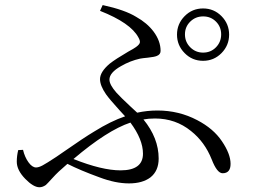

<svg xmlns="http://www.w3.org/2000/svg" viewBox="-20 -749 1040 777"><path d="M139.6 8.8Q115.2 8.8 82 -25.4Q47.9 -60.5 47.9 -94.7Q47.9 -118.2 53.7 -141.6L73.2 -142.6Q80.1 -113.3 95.2 -92.3Q110.4 -71.3 126 -71.3Q136.7 -71.3 152.3 -79.6Q168 -87.9 208 -114.3Q217.8 -121.1 236.3 -133.8Q320.3 -192.4 361.3 -216.8Q428.7 -258.8 486.3 -278.3Q478.5 -287.1 462.9 -303.7Q423.8 -346.7 409.2 -367.2Q384.8 -402.3 384.8 -428.7Q384.8 -458 423.8 -491.2Q447.3 -509.8 499 -540Q522.5 -552.7 530.3 -558.6Q543.9 -568.4 545.9 -576.2Q547.9 -584 540 -597.7Q508.8 -656.2 384.8 -705.1L395.5 -728.5Q485.4 -709 531.2 -680.7Q575.2 -656.2 601.6 -621.1Q629.9 -583 629.9 -543Q629.9 -528.3 614.3 -522.5Q605.5 -518.6 578.1 -515.6Q557.6 -513.7 546.9 -511.7Q506.8 -502.9 469.7 -481.4Q422.9 -455.1 422.9 -426.8Q422.9 -406.2 451.2 -374Q467.8 -355.5 509.8 -316.4Q527.3 -300.8 535.2 -293Q575.2 -301.8 617.2 -301.8Q704.1 -301.8 778.3 -262.7Q843.8 -228.5 877.9 -177.7Q913.1 -126 913.1 -85.9Q913.1 -47.9 880.9 -47.9Q858.4 -47.9 836.9 -103.5Q808.6 -174.8 752.9 -218.8Q690.4 -269.5 607.4 -269.5Q581.1 -269.5 560.5 -265.6Q622.1 -190.4 622.1 -107.4Q622.1 -57.6 588.9 -31.2Q556.6 -6.8 502 -6.8Q447.3 -6.8 382.8 -31.2Q304.7 -59.6 252.9 -85.9L217.8 -54.7Q206.1 -43.9 187.5 -23.4Q171.9 -5.9 165 0Q152.3 8.8 139.6 8.8ZM467.8 -59.6Q558.6 -59.6 558.6 -127Q558.6 -184.6 507.8 -252.9Q414.1 -221.7 277.3 -105.5Q392.6 -59.6 467.8 -59.6ZM801.8 -714.8Q845.7 -714.8 876.5 -683.6Q907.2 -652.3 907.2 -608.9Q907.2 -565.4 876.5 -534.2Q845.7 -502.9 801.8 -502.9Q757.8 -502.9 727.1 -534.2Q696.3 -565.4 696.3 -608.9Q696.3 -652.3 727.1 -683.6Q757.8 -714.8 801.8 -714.8ZM801.8 -536.1Q833 -536.1 854 -557.6Q875 -579.1 875 -609.9Q875 -640.6 854 -661.6Q833 -682.6 802.2 -682.6Q771.5 -682.6 750 -661.6Q728.5 -640.6 728.5 -609.9Q728.5 -579.1 750 -557.6Q771.5 -536.1 801.8 -536.1Z"/></svg>

Font: Bpmf Zihi Only R
Style: R
Weight: 400
Foundry: But Ko
Version: Version 1.320